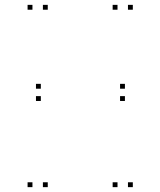

<svg xmlns="http://www.w3.org/2000/svg" viewBox="-20 -760 660 790"><path d="M176.5 -720V-740H156.5V-720ZM113.5 -720V-740H93.5V-720ZM113.5 10V-10H93.5V10ZM176.5 10V-10H156.5V10ZM526.5 -720V-740H506.5V-720ZM463.5 -720V-740H443.5V-720ZM463.5 10V-10H443.5V10ZM526.5 10V-10H506.5V10ZM494 -344.5V-364.5H474V-344.5ZM494 -395V-415H474V-395ZM148 -395V-415H128V-395ZM148 -344.5V-364.5H128V-344.5Z"/></svg>

Font: Monaspace Argon Dots Var
Style: Regular
Weight: 400
Designer: Riley Cran and the Lettermatic Team
Version: Version 1.100 (Monaspace Argon Dots)